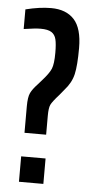

<svg xmlns="http://www.w3.org/2000/svg" viewBox="-51 -728 376 760"><g transform="rotate(5 136.5 -348.0)"><path d="M94 -390 109 -407Q137 -438 145 -457.5Q153 -477 153 -521Q153 -556 148.5 -574.5Q144 -593 130 -602Q116 -611 87 -611Q66 -611 20 -604V-682Q76 -696 121 -696Q181 -696 213 -661Q245 -626 245 -548Q245 -479 237 -444Q229 -409 202 -379L184 -357Q157 -327 151 -314Q145 -301 145 -270V-195H59V-300Q59 -337 67 -353.5Q75 -370 94 -390ZM54 0V-101H151V0Z"/></g></svg>

Font: Saira Ultra Condensed SemiBold
Style: Regular
Weight: 600
Width: 1
Designer: Hector Gatti with collaboration of the Omnibus-Type team
Foundry: Omnibus-Type
Version: Version 1.001; ttfautohint (v1.8)